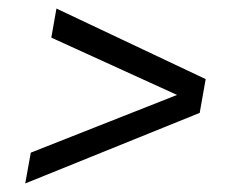

<svg xmlns="http://www.w3.org/2000/svg" viewBox="-20 -475 553 449"><path d="M39 -46 52 -118 394 -253 100 -387 112 -455 461 -290 447 -211Z"/></svg>

Font: Archivo Condensed Light
Style: Italic
Weight: 300
Width: 3
Italic angle: -10°
Designer: Hector Gatti
Foundry: Omnibus-Type
Version: Version 2.001